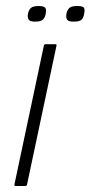

<svg xmlns="http://www.w3.org/2000/svg" viewBox="-20 -619 301 639"><path d="M70 -5Q69 0 65 0H32Q27 0 28 -5L126 -467Q127 -472 132 -472H165Q166 -472 167.5 -471Q169 -470 168 -467ZM132 -573Q130 -560 122.5 -553.5Q115 -547 97 -547Q80 -547 75.5 -553.5Q71 -560 73 -573Q76 -587 83.5 -593Q91 -599 108 -599Q126 -599 130.5 -593Q135 -587 132 -573ZM260 -573Q258 -560 251.5 -553.5Q245 -547 225 -547Q208 -547 203.5 -553.5Q199 -560 201 -573Q204 -587 211.5 -593Q219 -599 236 -599Q256 -599 259.5 -593Q263 -587 260 -573Z"/></svg>

Font: Glory ExtraLight
Style: Italic
Weight: 250
Italic angle: -12°
Version: Version 1.011